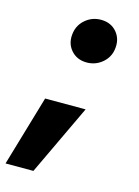

<svg xmlns="http://www.w3.org/2000/svg" viewBox="-139 -582 616 848"><g transform="rotate(15 169.0 -158.0)"><path d="M-27.8 203.1 66.9 -119.1H252L99.6 203.1ZM202.6 -320.3Q156.7 -320.3 129.6 -352.5Q102.5 -384.8 110.4 -432.1Q116.7 -469.7 146.7 -494.4Q176.8 -519 215.8 -519Q262.2 -519 289.1 -486.6Q315.9 -454.1 308.1 -406.7Q301.8 -369.1 271.7 -344.7Q241.7 -320.3 202.6 -320.3Z"/></g></svg>

Font: Inter 16pt Black
Style: Italic
Weight: 900
Italic angle: -9.3988°
Version: Version 4.001;git-66647c0bb